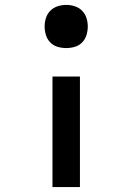

<svg xmlns="http://www.w3.org/2000/svg" viewBox="-20 -548 540 783"><path d="M250 -352Q232 -352 215 -357Q198 -362 185.5 -374.5Q173 -387 167.5 -404.5Q162 -422 162 -440Q162 -458 167.5 -475Q173 -492 185.5 -504.5Q198 -517 215 -522.5Q232 -528 250 -528Q268 -528 285 -522.5Q302 -517 314.5 -504.5Q327 -492 332.5 -475Q338 -458 338 -440Q338 -422 332.5 -404.5Q327 -387 314.5 -374.5Q302 -362 285 -357Q268 -352 250 -352ZM194 215V-236H306V215Z"/></svg>

Font: Iosevka
Style: Bold
Weight: 700
Monospace: yes
Designer: Belleve Invis
Foundry: Belleve Invis
Version: Version 32.5.0; ttfautohint (v1.8.4)